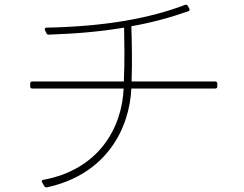

<svg xmlns="http://www.w3.org/2000/svg" viewBox="-20 -765 1040 820"><path d="M118 -387H508C501 -217 400 -40 165 3C158 4 157 8 160 14L169 30C171 34 176 36 181 35C437 -21 533 -218 541 -387H899C905 -387 908 -390 908 -396V-408C908 -414 905 -417 899 -417H542C545 -505 543 -587 541 -653C627 -668 708 -690 784 -717C790 -719 791 -723 788 -729L782 -740C779 -745 775 -746 770 -744C619 -687 432 -652 179 -647C173 -647 169 -642 172 -636L178 -624C180 -619 183 -617 188 -617C303 -621 410 -630 510 -647C511 -584 513 -508 509 -417H118C112 -417 109 -414 109 -408V-396C109 -390 112 -387 118 -387Z"/></svg>

Font: LINE Seed JP_OTF Thin
Style: Regular
Weight: 250
Designer: LY Corporation & Fontrix & Fontworks
Version: Version 1.007